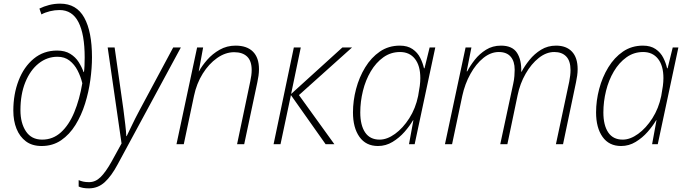

<svg xmlns="http://www.w3.org/2000/svg" viewBox="-20 -790 3761 1052"><path d="M208 10Q156 10 122 -15.5Q88 -41 70.5 -84.5Q53 -128 53 -184Q53 -274 82 -349Q111 -424 165 -468.5Q219 -513 293 -513Q336 -513 365 -495Q394 -477 411 -450Q428 -423 438 -395H440Q442 -408 443 -429.5Q444 -451 444 -475Q444 -602 410 -668.5Q376 -735 306 -735Q280 -735 253.5 -728.5Q227 -722 207 -711L196 -743Q220 -755 249 -762.5Q278 -770 310 -770Q399 -770 441.5 -693.5Q484 -617 484 -476Q484 -418 475 -352Q466 -286 446 -222Q426 -158 393.5 -105.5Q361 -53 315 -21.5Q269 10 208 10ZM211 -25Q270 -25 314 -65Q358 -105 387 -175Q416 -245 431 -334Q422 -371 405 -404Q388 -437 361 -458Q334 -479 295 -479Q238 -479 192 -442.5Q146 -406 119 -340Q92 -274 92 -186Q92 -116 122 -70.5Q152 -25 211 -25Z M467 242Q432 242 411 232V197Q423 202 436 205Q449 208 468 208Q503 208 531 180.5Q559 153 591 96L646 -4L570 -530H608L656 -192Q662 -145 666.5 -107Q671 -69 672 -44H674Q685 -66 703 -104Q721 -142 743 -183L929 -530H971L625 110Q591 174 554 208Q517 242 467 242Z M947 0 1060 -530H1093L1069 -399H1070Q1087 -430 1115.5 -462.5Q1144 -495 1183.5 -517.5Q1223 -540 1271 -540Q1333 -540 1366 -507Q1399 -474 1399 -411Q1399 -394 1396.5 -375.5Q1394 -357 1390 -339L1318 0H1279L1351 -343Q1355 -362 1357 -377Q1359 -392 1359 -406Q1359 -456 1334 -480Q1309 -504 1263 -504Q1215 -504 1169.5 -472Q1124 -440 1090.5 -386Q1057 -332 1043 -265L987 0Z M1479 0 1590 -530H1628L1575 -275L1856 -530H1909L1618 -269L1812 0H1764L1574 -269L1517 0Z M2051 10Q1985 10 1949.5 -40Q1914 -90 1914 -174Q1914 -238 1931 -302.5Q1948 -367 1981 -421Q2014 -475 2061.5 -507.5Q2109 -540 2171 -540Q2213 -540 2240.5 -521Q2268 -502 2282.5 -473Q2297 -444 2303 -416H2306L2334 -530H2365L2252 0H2221L2245 -131H2243Q2225 -100 2196.5 -67.5Q2168 -35 2131 -12.5Q2094 10 2051 10ZM2060 -25Q2101 -25 2144.5 -56.5Q2188 -88 2222.5 -142Q2257 -196 2271 -264Q2277 -296 2280 -319Q2283 -342 2283 -362Q2283 -430 2253.5 -467.5Q2224 -505 2172 -505Q2121 -505 2080.5 -476Q2040 -447 2011.5 -399Q1983 -351 1968.5 -292Q1954 -233 1954 -174Q1954 -104 1980.5 -64.5Q2007 -25 2060 -25Z M2418 0 2531 -530H2563L2537 -399H2540Q2556 -430 2581.5 -462.5Q2607 -495 2643 -517.5Q2679 -540 2725 -540Q2787 -540 2812.5 -501Q2838 -462 2836 -397H2838Q2854 -428 2881 -461.5Q2908 -495 2944.5 -517.5Q2981 -540 3027 -540Q3083 -540 3114 -507Q3145 -474 3145 -411Q3145 -394 3142.5 -376Q3140 -358 3136 -339L3065 0H3026L3099 -343Q3106 -378 3106 -406Q3106 -456 3082.5 -480.5Q3059 -505 3017 -505Q2973 -505 2932 -472.5Q2891 -440 2860 -386Q2829 -332 2816 -268L2760 0H2721L2792 -331Q2797 -353 2798.5 -373.5Q2800 -394 2800 -408Q2800 -454 2778 -479.5Q2756 -505 2713 -505Q2669 -505 2628.5 -472.5Q2588 -440 2557.5 -385Q2527 -330 2513 -265L2457 0Z M3383 10Q3317 10 3281.5 -40Q3246 -90 3246 -174Q3246 -238 3263 -302.5Q3280 -367 3313 -421Q3346 -475 3393.5 -507.5Q3441 -540 3503 -540Q3545 -540 3572.5 -521Q3600 -502 3614.5 -473Q3629 -444 3635 -416H3638L3666 -530H3697L3584 0H3553L3577 -131H3575Q3557 -100 3528.5 -67.5Q3500 -35 3463 -12.5Q3426 10 3383 10ZM3392 -25Q3433 -25 3476.5 -56.5Q3520 -88 3554.5 -142Q3589 -196 3603 -264Q3609 -296 3612 -319Q3615 -342 3615 -362Q3615 -430 3585.5 -467.5Q3556 -505 3504 -505Q3453 -505 3412.5 -476Q3372 -447 3343.5 -399Q3315 -351 3300.5 -292Q3286 -233 3286 -174Q3286 -104 3312.5 -64.5Q3339 -25 3392 -25Z"/></svg>

Font: Noto Sans Disp ExtLt
Style: Italic
Weight: 200
Italic angle: -12°
Designer: Monotype Design Team
Foundry: Monotype Imaging Inc.
Version: Version 2.000;GOOG;noto-source:20170915:90ef993387c0